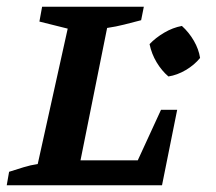

<svg xmlns="http://www.w3.org/2000/svg" viewBox="-29 -550 642 570"><path d="M449 -224H497L452 0H-9L-2 -40Q20 -47 41 -53.5Q62 -60 83 -63L172 -465L88 -486L96 -530H398L390 -490Q363 -483 339.5 -477Q316 -471 289 -467L210 -74H380ZM471 -323Q451 -340 436 -365Q421 -390 415 -419Q433 -438 458.5 -453Q484 -468 511 -473Q532 -454 546.5 -429Q561 -404 565 -378Q548 -357 522.5 -342Q497 -327 471 -323Z"/></svg>

Font: Piazzolla SC SemiBold
Style: Italic
Weight: 600
Italic angle: -11.3°
Designer: Juan Pablo del Peral
Foundry: Huerta Tipografica
Version: Version 1.330